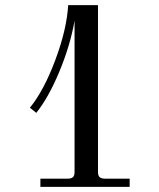

<svg xmlns="http://www.w3.org/2000/svg" viewBox="-20 -732 622 752"><path d="M122.1 -290 97.2 -310.1Q151.9 -377.4 196.5 -496.6Q241.2 -615.7 247.1 -711.9H363.8V-58.1Q363.8 -43.9 370.4 -38.1Q377 -32.2 392.1 -32.2H487.8V0H138.2V-32.2H244.1Q259.3 -32.2 265.6 -38.1Q272 -43.9 272 -58.1V-650.9Q255.4 -555.2 212.9 -452.6Q170.4 -350.1 122.1 -290Z"/></svg>

Font: Flanker Steampunk
Style: Regular
Weight: 400
Designer: Alexey Kryukov, Leonardo Di Lena
Foundry: Alexey Kryukov, Leonardo Di Lena
Version: 1.210